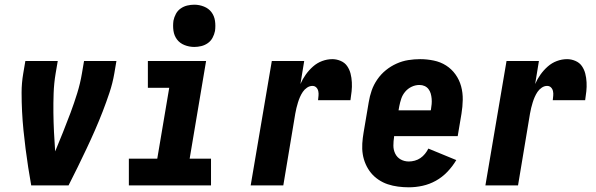

<svg xmlns="http://www.w3.org/2000/svg" viewBox="-20 -790 2540 818"><path d="M113 0Q106 -39 100 -78Q94 -117 89 -156Q84 -195 80 -235Q76 -275 74 -315Q72 -355 72 -395.5Q72 -436 79 -477L88 -530H226L217 -477Q210 -435 208.5 -393Q207 -351 207.5 -310Q208 -269 210 -227.5Q212 -186 215 -145Q232 -186 248.5 -227Q265 -268 280.5 -309.5Q296 -351 309 -393Q322 -435 329 -477L338 -530H476L467 -477Q460 -436 446.5 -395.5Q433 -355 417.5 -315Q402 -275 384.5 -235Q367 -195 348.5 -156Q330 -117 311 -78Q292 -39 272 0Z M529 0V-114H650L701 -416H610V-530H858L788 -114H879V0ZM808 -590Q786 -590 766 -598Q746 -606 734 -622Q722 -638 719 -659Q716 -680 719 -702Q722 -717 729.5 -731Q737 -745 750 -754Q763 -763 778 -766.5Q793 -770 808 -770Q829 -770 849 -762Q869 -754 881 -738Q893 -722 896 -701Q899 -680 896 -658Q893 -643 885.5 -629Q878 -615 865 -606Q852 -597 837 -593.5Q822 -590 808 -590Z M1048 0 1138 -530H1276L1260 -432Q1269 -453 1282.5 -472Q1296 -491 1313.5 -506.5Q1331 -522 1352.5 -530Q1374 -538 1396 -538Q1414 -538 1431.5 -530.5Q1449 -523 1459 -508.5Q1469 -494 1473.5 -476.5Q1478 -459 1479 -439.5Q1480 -420 1478 -401Q1476 -382 1473 -363H1335Q1336 -373 1337 -382.5Q1338 -392 1336 -401.5Q1334 -411 1327.5 -417.5Q1321 -424 1311 -424Q1299 -424 1288 -416.5Q1277 -409 1270 -398.5Q1263 -388 1258 -376.5Q1253 -365 1249.5 -353.5Q1246 -342 1243 -330Q1240 -318 1238 -306L1187 0Z M1722 8Q1699 8 1676 5Q1653 2 1632 -5Q1611 -12 1592.5 -24.5Q1574 -37 1560.5 -53.5Q1547 -70 1538 -90.5Q1529 -111 1525.5 -133Q1522 -155 1523.5 -178.5Q1525 -202 1529 -225L1551 -355Q1555 -380 1563.5 -404.5Q1572 -429 1587.5 -451.5Q1603 -474 1624 -491Q1645 -508 1669.5 -519Q1694 -530 1719.5 -534Q1745 -538 1770 -538Q1799 -538 1828 -532Q1857 -526 1880.5 -511Q1904 -496 1920.5 -473Q1937 -450 1944.5 -422.5Q1952 -395 1951.5 -365Q1951 -335 1946 -305L1930 -210H1659V-207Q1656 -188 1656 -169.5Q1656 -151 1664 -135Q1672 -119 1687.5 -110.5Q1703 -102 1722 -102Q1734 -102 1747 -105.5Q1760 -109 1771 -116.5Q1782 -124 1790.5 -134.5Q1799 -145 1805 -157L1924 -108Q1908 -81 1886 -58Q1864 -35 1837 -20Q1810 -5 1780.5 1.5Q1751 8 1722 8ZM1678 -320H1815L1816 -323Q1818 -335 1819 -346.5Q1820 -358 1819 -369.5Q1818 -381 1815 -391.5Q1812 -402 1805.5 -410.5Q1799 -419 1789 -423.5Q1779 -428 1767 -428Q1750 -428 1734 -420.5Q1718 -413 1706.5 -399.5Q1695 -386 1689.5 -369.5Q1684 -353 1681 -337Z M2048 0 2138 -530H2276L2260 -432Q2269 -453 2282.5 -472Q2296 -491 2313.5 -506.5Q2331 -522 2352.5 -530Q2374 -538 2396 -538Q2414 -538 2431.5 -530.5Q2449 -523 2459 -508.5Q2469 -494 2473.5 -476.5Q2478 -459 2479 -439.5Q2480 -420 2478 -401Q2476 -382 2473 -363H2335Q2336 -373 2337 -382.5Q2338 -392 2336 -401.5Q2334 -411 2327.5 -417.5Q2321 -424 2311 -424Q2299 -424 2288 -416.5Q2277 -409 2270 -398.5Q2263 -388 2258 -376.5Q2253 -365 2249.5 -353.5Q2246 -342 2243 -330Q2240 -318 2238 -306L2187 0Z"/></svg>

Font: iosevka_custom_sans_ss08 Heavy
Style: Italic
Weight: 900
Italic angle: -10°
Designer: Belleve Invis
Foundry: Belleve Invis
Version: Version 10.3.0; ttfautohint (v1.8.3)